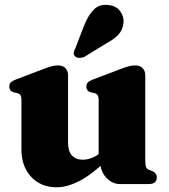

<svg xmlns="http://www.w3.org/2000/svg" viewBox="-20 -764 701 797"><path d="M396 -93V-105.5L389.5 -106V-347.5Q389.5 -362.5 385.2 -368.8Q381 -375 372.5 -377.5L357.5 -380.5Q347.5 -383.5 343 -389.5Q338.5 -395.5 338.5 -404.5Q338.5 -415.5 344.5 -421.8Q350.5 -428 367 -434.5L475.5 -475.5Q498.5 -484.5 513 -488.5Q527.5 -492.5 541 -492.5Q561.5 -492.5 572.2 -481Q583 -469.5 583 -451.5V-97.5Q583 -78.5 586.2 -70.8Q589.5 -63 597.5 -59.5L610.5 -54.5Q621.5 -50 626.2 -43.2Q631 -36.5 631 -27Q631 -14.5 622.8 -7.2Q614.5 0 596.5 0H478Q445 0 420.5 -27.2Q396 -54.5 396 -93ZM69 -143.5V-347.5Q69 -362.5 64.8 -368.8Q60.5 -375 52.5 -377.5L37.5 -380.5Q27.5 -383.5 23 -389.5Q18.5 -395.5 18.5 -404.5Q18.5 -415.5 24.5 -421.8Q30.5 -428 47 -434.5L155 -475.5Q179.5 -485 193.8 -488.8Q208 -492.5 219 -492.5Q241 -492.5 251.8 -481Q262.5 -469.5 262.5 -451.5V-171Q262.5 -136 278.8 -118.5Q295 -101 324 -101Q341.5 -101 361.2 -108.5Q381 -116 398 -131L416.5 -147L444 -118L428 -103Q359.5 -38 308.8 -12.2Q258 13.5 215.5 13.5Q150 13.5 109.5 -29.8Q69 -73 69 -143.5ZM331 -662.5Q347.5 -703 370.8 -725.5Q394 -748 430.5 -743Q463.5 -739.5 479.8 -716.2Q496 -693 492.5 -667.5Q489 -639 470.8 -619.5Q452.5 -600 418 -582L329.5 -527.5Q319.5 -523.5 309 -523.8Q298.5 -524 292 -530Q284.5 -537 286 -545.5Q287.5 -554 292.5 -563Z"/></svg>

Font: Fraunces ExtraBold
Style: Regular
Weight: 800
Version: Version 1.000;[b76b70a41]